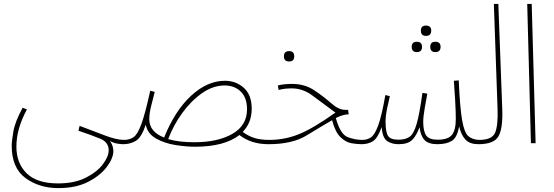

<svg xmlns="http://www.w3.org/2000/svg" viewBox="-20 -734 2840 984"><path d="M279 230Q370 230 432.5 197.5Q495 165 528 120.5Q561 76 561 40Q561 31 557.5 17Q554 3 543 -11Q563 -1 581 2Q599 5 612 5Q632 5 632 -6Q632 -17 616 -17Q576 -17 513 -41.5Q450 -66 388 -89L382 -64Q451 -41 494 -23Q537 -5 537 36Q537 68 507.5 107.5Q478 147 420 176.5Q362 206 277 206Q170 206 117 154.5Q64 103 64 17Q64 -74 118 -173L96 -182Q57 -110 48.5 -60Q40 -10 40 13Q40 126 110 178Q180 230 279 230Z M976 -5Q897 -5 842 -21Q868 -91 913.5 -154Q959 -217 1015.5 -256.5Q1072 -296 1131 -296Q1182 -296 1214 -264.5Q1246 -233 1246 -174Q1246 -91 1171 -48Q1096 -5 976 -5ZM1356 5Q1376 5 1376 -6Q1376 -17 1360 -17Q1315 -17 1283.5 -27Q1252 -37 1224 -58Q1270 -105 1270 -177Q1270 -248 1229.5 -284Q1189 -320 1133 -320Q1042 -320 959 -243Q876 -166 821 -29Q745 -59 745 -123Q745 -154 756 -196Q767 -238 773 -263L750 -269Q724 -151 704.5 -98Q685 -45 664.5 -31Q644 -17 615 -17L612 5Q647 5 676 -12Q705 -29 727 -95Q736 -49 779 -24.5Q822 0 877.5 9Q933 18 979 18Q1130 18 1207 -42Q1267 5 1356 5Z M1488 -445Q1488 -472 1462 -472Q1435 -472 1435 -445Q1435 -419 1462 -419Q1488 -419 1488 -445ZM1833 5Q1853 5 1853 -6Q1853 -17 1837 -17Q1799 -17 1761.5 -31.5Q1724 -46 1701 -129Q1738 -148 1767 -148L1764 -171H1749Q1716 -171 1678 -204.5Q1640 -238 1591 -271Q1542 -304 1476 -304Q1435 -304 1404 -296L1408 -273Q1428 -278 1443.5 -279.5Q1459 -281 1476 -281Q1531 -281 1579.5 -245.5Q1628 -210 1699 -157Q1587 -77 1513.5 -47Q1440 -17 1360 -17L1356 5Q1478 5 1551.5 -40Q1625 -85 1682 -118Q1698 -57 1725 -31Q1752 -5 1781 0Q1810 5 1833 5Z M2137 -577Q2137 -550 2163 -550Q2190 -550 2190 -577Q2190 -603 2163 -603Q2137 -603 2137 -577ZM2185 -494Q2185 -467 2211 -467Q2238 -467 2238 -494Q2238 -520 2211 -520Q2185 -520 2185 -494ZM2090 -494Q2090 -467 2116 -467Q2143 -467 2143 -494Q2143 -520 2116 -520Q2090 -520 2090 -494ZM2432 5Q2452 5 2452 -6Q2452 -17 2436 -17Q2401 -18 2380 -36.5Q2359 -55 2348 -120Q2337 -185 2331 -322L2306 -320Q2309 -286 2312.5 -223Q2316 -160 2316 -125Q2316 -67 2296 -42.5Q2276 -18 2223 -18Q2179 -18 2164 -40Q2149 -62 2149 -110Q2149 -136 2157 -181.5Q2165 -227 2170 -254L2145 -258Q2130 -149 2115 -98Q2100 -47 2078.5 -32.5Q2057 -18 2022 -18Q1981 -18 1968.5 -38Q1956 -58 1956 -110Q1956 -141 1964 -178.5Q1972 -216 1978 -241L1955 -247Q1936 -139 1918 -90.5Q1900 -42 1880.5 -29.5Q1861 -17 1837 -17L1833 5Q1867 5 1891.5 -10.5Q1916 -26 1936 -83Q1940 -28 1963.5 -11.5Q1987 5 2023 5Q2071 5 2093 -17.5Q2115 -40 2130 -82Q2136 -37 2156 -16Q2176 5 2222 5Q2268 5 2295.5 -12Q2323 -29 2333 -86Q2344 -41 2366 -18Q2388 5 2432 5Z M2554 -177 2534 -714H2511L2530 -175Q2533 -89 2517 -53Q2501 -17 2436 -17L2432 5Q2512 5 2535 -36Q2558 -77 2554 -177Z M2725 0 2705 -714H2682L2701 0Z"/></svg>

Font: Noto Sans Arabic Condensed Thin
Style: Regular
Weight: 250
Width: 3
Designer: Nadine Chahine
Foundry: Monotype Imaging Inc.
Version: 1.001